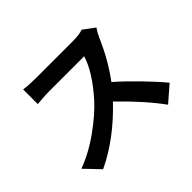

<svg xmlns="http://www.w3.org/2000/svg" viewBox="-159 -1006 1317 1317"><g transform="rotate(-45 500.0 -347.5)"><path d="M834 -678Q815 -652 799 -616Q732 -461 642 -341Q712 -280 792.5 -197Q873 -114 921 -55L807 44Q713 -86 555 -239Q379 -53 179 42L76 -66Q190 -108 299.5 -187.5Q409 -267 472 -338Q600 -482 635 -598H296Q263 -598 223.5 -594.5Q184 -591 178 -591V-733Q225 -726 296 -726H649Q715 -726 752 -739Z"/></g></svg>

Font: Swei Fan Sans CJK TC
Style: Bold
Weight: 700
Version: Version 2.130